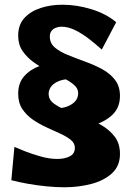

<svg xmlns="http://www.w3.org/2000/svg" viewBox="-20 -780 556 813"><path d="M252 13Q218 13 177 9Q136 5 97 -2Q58 -9 28 -17L41 -158Q54 -152 84.5 -140Q115 -128 152 -117.5Q189 -107 223 -107Q254 -107 275.5 -118Q297 -129 297 -154Q297 -174 279.5 -188Q262 -202 234.5 -214.5Q207 -227 176.5 -241Q146 -255 119 -273.5Q92 -292 74.5 -318.5Q57 -345 57 -383Q57 -429 83 -458Q109 -487 151.5 -502Q194 -517 244 -517L278 -446Q243 -444 223 -434Q203 -424 194.5 -410.5Q186 -397 186 -383Q186 -358 207.5 -342Q229 -326 263.5 -312Q298 -298 336.5 -284Q375 -270 409.5 -250Q444 -230 466 -201Q488 -172 488 -128Q488 -77 454 -46Q420 -15 366 -1Q312 13 252 13ZM252 -233 201 -324Q231 -319 255.5 -326Q280 -333 295.5 -348Q311 -363 311 -386Q311 -406 292.5 -421.5Q274 -437 245.5 -451Q217 -465 184 -480.5Q151 -496 122.5 -516.5Q94 -537 75.5 -564Q57 -591 57 -629Q57 -675 83 -703.5Q109 -732 151.5 -746Q194 -760 244 -760Q305 -760 367 -741Q429 -722 472 -686L411 -570Q387 -592 358 -614.5Q329 -637 299 -652Q269 -667 239 -667Q228 -667 216.5 -662.5Q205 -658 198 -649Q191 -640 191 -625Q191 -597 212 -579Q233 -561 267.5 -547Q302 -533 339.5 -519.5Q377 -506 411 -488Q445 -470 466.5 -442.5Q488 -415 488 -374Q488 -323 454 -292Q420 -261 366 -247Q312 -233 252 -233Z"/></svg>

Font: Marhey Light SemiBold
Style: Regular
Weight: 600
Version: Version 1.000